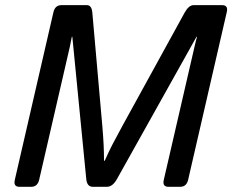

<svg xmlns="http://www.w3.org/2000/svg" viewBox="-20 -720 895 740"><path d="M55.2 0Q30.8 0 37.1 -26.9L186 -673.3Q192.4 -700.2 216.8 -700.2H314.9Q333.5 -700.2 335.9 -670.9L374.5 -232.9Q377.9 -192.9 379.4 -161.4Q380.9 -129.9 380.9 -100.6H383.8Q397 -131.3 412.6 -161.6Q428.2 -191.9 450.7 -232.9L691.4 -670.9Q707.5 -700.2 726.1 -700.2H835.9Q860.4 -700.2 854 -673.3L705.1 -26.9Q698.7 0 674.3 0H629.4Q605 0 611.3 -26.9L729.5 -539.1Q734.4 -561 739.3 -578.1H737.3L430.7 -29.8Q414.1 0 391.6 0H337.9Q315.4 0 312.5 -29.8L258.8 -578.1H256.8Q252.9 -556.6 249 -539.1L130.9 -26.9Q124.5 0 100.1 0Z"/></svg>

Font: Istok Web
Style: Italic
Weight: 400
Italic angle: -13°
Designer: Andrey V. Panov
Foundry: Andrey V. Panov
Version: Version 1.0.2g